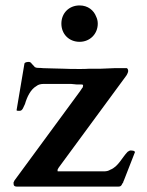

<svg xmlns="http://www.w3.org/2000/svg" viewBox="-20 -687 541 707"><path d="M434 -16C434 -19 435 -21 436 -22L477 -127C477 -129 475 -130 471 -132C467 -132 464 -133 462 -133C458 -133 454 -131 450 -128C430.1 -108.1 415.5 -73 386 -62C380 -58 372 -56 363 -56H195C193 -56 192 -56 192 -57V-60C192 -62 192 -64 194 -66C194 -67 196 -69 197 -71L444 -407C446.1 -409.1 452 -420.4 452 -425C452 -429.7 450.7 -434.2 447 -436H400C383 -435 368 -435 352 -434H310C297 -433 285 -433 275 -433C251 -433 230 -433 214 -434C185.3 -434 162.5 -436 139 -436C131 -437 125 -437 120 -437C115 -437 112 -438 108 -440C104.4 -445.3 97.9 -450.2 94 -456C91 -458 89 -459 87 -459C80.7 -459 71.7 -458.1 70 -453L41 -281C41 -280 43 -279 46 -279H53C63.6 -279 67 -295.2 72 -304C79.4 -329.8 92.6 -357.8 114 -370C121 -376 131 -378 142 -378H241C248 -377 256 -377 262 -376H280C284 -375 286 -375 286 -374C286 -369 285 -364 282 -362C280 -358 277 -355 274 -350L33 -22C32 -19 31 -17 30 -16V-10C30 -3 34 0 41 0H417C428.9 0 428.4 -10.4 434 -16ZM273 -533C311.3 -533 340 -562.2 340 -600C340 -609 338 -618 334 -626C325.5 -648.7 303.9 -667 273 -667C234 -667 206 -638.4 206 -600C206 -561.6 234 -533 273 -533Z"/></svg>

Font: fbb
Style: Bold
Weight: 400
Designer: David J. Perry, Michael Sharpe
Version: Version 1.045